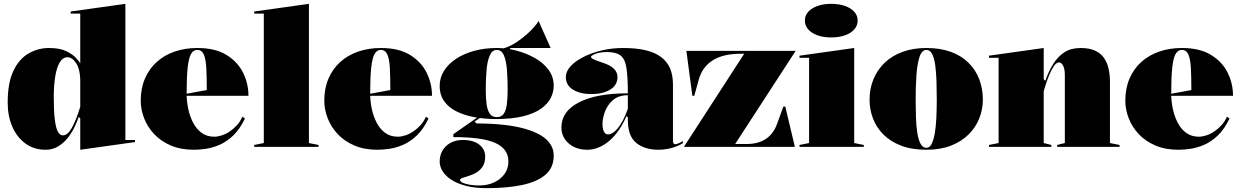

<svg xmlns="http://www.w3.org/2000/svg" viewBox="-20 -765 6462 1000"><path d="M633 -745V-36H683V-25L398 15V-148L390 -156Q383 -135 369.5 -106Q356 -77 335 -49.5Q314 -22 284.5 -3.5Q255 15 217 15Q157 15 112.5 -17.5Q68 -50 44 -105.5Q20 -161 20 -230Q20 -334 50 -396.5Q80 -459 129.5 -487Q179 -515 235 -515Q291 -515 325 -498.5Q359 -482 376 -463Q393 -444 398 -435V-694H348V-705ZM332 -467Q307 -467 291 -440Q275 -413 267.5 -366Q260 -319 260 -260Q260 -186 265.5 -142Q271 -98 281.5 -79Q292 -60 308 -60Q319 -60 330 -68.5Q341 -77 352 -95.5Q363 -114 374.5 -142Q386 -170 398 -209V-341Q398 -374 392 -398Q386 -422 376 -437Q366 -452 354.5 -459.5Q343 -467 332 -467Z M1008 -515Q1101 -515 1159.5 -479Q1218 -443 1246 -386.5Q1274 -330 1274 -266H948V-276L1057 -296Q1057 -364 1054.5 -410.5Q1052 -457 1041.5 -481Q1031 -505 1007 -505Q987 -505 975 -484Q963 -463 957.5 -413.5Q952 -364 952 -276Q952 -239 960 -200Q968 -161 985 -127.5Q1002 -94 1029.5 -73.5Q1057 -53 1096 -53Q1114 -53 1135.5 -60Q1157 -67 1177.5 -81Q1198 -95 1215 -114Q1232 -133 1242 -157L1256 -148Q1229 -92 1195 -59.5Q1161 -27 1124 -11Q1087 5 1052.5 10Q1018 15 990 15Q921 15 869 -7.5Q817 -30 782.5 -67Q748 -104 730.5 -149.5Q713 -195 713 -240Q713 -305 735 -356Q757 -407 796.5 -442.5Q836 -478 890 -496.5Q944 -515 1008 -515Z M1589 -20 1639 -10V0H1304V-10L1354 -20V-694H1304V-705L1589 -745Z M1964 -515Q2057 -515 2115.5 -479Q2174 -443 2202 -386.5Q2230 -330 2230 -266H1904V-276L2013 -296Q2013 -364 2010.5 -410.5Q2008 -457 1997.5 -481Q1987 -505 1963 -505Q1943 -505 1931 -484Q1919 -463 1913.5 -413.5Q1908 -364 1908 -276Q1908 -239 1916 -200Q1924 -161 1941 -127.5Q1958 -94 1985.5 -73.5Q2013 -53 2052 -53Q2070 -53 2091.5 -60Q2113 -67 2133.5 -81Q2154 -95 2171 -114Q2188 -133 2198 -157L2212 -148Q2185 -92 2151 -59.5Q2117 -27 2080 -11Q2043 5 2008.5 10Q1974 15 1946 15Q1877 15 1825 -7.5Q1773 -30 1738.5 -67Q1704 -104 1686.5 -149.5Q1669 -195 1669 -240Q1669 -305 1691 -356Q1713 -407 1752.5 -442.5Q1792 -478 1846 -496.5Q1900 -515 1964 -515Z M2515 215Q2453 215 2407 203Q2361 191 2330.5 171Q2300 151 2285 126.5Q2270 102 2270 77Q2270 44 2285 18.5Q2300 -7 2327.5 -21.5Q2355 -36 2390 -36Q2446 -36 2476.5 -11.5Q2507 13 2507 50Q2507 82 2494 102Q2481 122 2461.5 133.5Q2442 145 2422 151Q2402 157 2389 161.5Q2376 166 2376 172Q2376 180 2389.5 186.5Q2403 193 2425.5 197Q2448 201 2475 201Q2520 201 2554.5 184.5Q2589 168 2608.5 140Q2628 112 2628 76Q2628 43 2611 19Q2594 -5 2559.5 -20.5Q2525 -36 2470.5 -43.5Q2416 -51 2341 -51V-66L2477 -161L2486 -155L2452 -132L2462 -122Q2539 -122 2602.5 -115Q2666 -108 2715 -94Q2764 -80 2797 -60Q2830 -40 2847 -13.5Q2864 13 2864 45Q2864 108 2821 145Q2778 182 2699.5 198.5Q2621 215 2515 215ZM2562 -145Q2505 -145 2452.5 -154.5Q2400 -164 2359 -184Q2318 -204 2294 -237Q2270 -270 2270 -318Q2270 -361 2293 -397Q2316 -433 2356.5 -459.5Q2397 -486 2451 -500.5Q2505 -515 2567 -515Q2617 -515 2669 -501.5Q2721 -488 2765.5 -463Q2810 -438 2837 -401.5Q2864 -365 2864 -318Q2864 -286 2848.5 -255Q2833 -224 2798 -199Q2763 -174 2705 -159.5Q2647 -145 2562 -145ZM2567 -155Q2591 -155 2603 -171.5Q2615 -188 2619.5 -220Q2624 -252 2624 -298Q2624 -352 2620.5 -399Q2617 -446 2605 -475.5Q2593 -505 2567 -505Q2543 -505 2530.5 -475.5Q2518 -446 2514 -399Q2510 -352 2510 -298Q2510 -253 2514.5 -221Q2519 -189 2531.5 -172Q2544 -155 2567 -155ZM2637 -495 2570 -509Q2595 -509 2622.5 -520Q2650 -531 2676 -549Q2702 -567 2724.5 -587Q2747 -607 2763 -625.5Q2779 -644 2785 -656L2848 -515H2637Z M3225 -515Q3293 -515 3342 -503.5Q3391 -492 3423 -468Q3455 -444 3470 -408.5Q3485 -373 3485 -325V-32Q3485 -25 3487.5 -19.5Q3490 -14 3497 -14Q3503 -14 3513 -18Q3523 -22 3537 -30V-20Q3523 -10 3502 -2Q3481 6 3457 10.5Q3433 15 3410 15Q3338 15 3294 -20.5Q3250 -56 3250 -140Q3250 -142 3250 -143.5Q3250 -145 3250 -147.5Q3250 -150 3250 -154L3243 -160Q3225 -119 3202.5 -86.5Q3180 -54 3153.5 -31.5Q3127 -9 3098 3Q3069 15 3038 15Q2999 15 2969 0Q2939 -15 2921.5 -41Q2904 -67 2904 -101Q2904 -185 2995.5 -232Q3087 -279 3250 -279Q3250 -366 3242.5 -412.5Q3235 -459 3211.5 -476.5Q3188 -494 3140 -494Q3116 -494 3097.5 -489.5Q3079 -485 3068.5 -479Q3058 -473 3058 -469Q3058 -463 3072 -456Q3086 -449 3123 -437Q3196 -413 3196 -364Q3196 -321 3157.5 -298Q3119 -275 3060 -275Q3002 -275 2964.5 -298Q2927 -321 2927 -364Q2927 -392 2951 -419Q2975 -446 3017 -467.5Q3059 -489 3112.5 -502Q3166 -515 3225 -515ZM3250 -269Q3202 -269 3173 -244Q3144 -219 3131 -184Q3118 -149 3118 -119Q3118 -101 3121.5 -89Q3125 -77 3131.5 -71Q3138 -65 3148 -65Q3158 -65 3170 -72Q3182 -79 3195.5 -94.5Q3209 -110 3223 -135.5Q3237 -161 3250 -198Z M3542 0 3856 -485H3836Q3747 -485 3692.5 -451Q3638 -417 3619 -349L3596 -266H3586L3555 -500H4124L3809 -15H3869Q3929 -15 3969 -41.5Q4009 -68 4028 -122L4060 -210H4070L4120 0Z M4309 -570Q4269 -570 4238 -581Q4207 -592 4189.5 -612Q4172 -632 4172 -658Q4172 -684 4189.5 -703.5Q4207 -723 4238 -734Q4269 -745 4309 -745Q4350 -745 4381 -734Q4412 -723 4429.5 -703.5Q4447 -684 4447 -658Q4447 -632 4429.5 -612Q4412 -592 4381 -581Q4350 -570 4309 -570ZM4144 0V-10L4194 -20V-464H4144V-475L4429 -515V-20L4479 -10V0Z M4805 -515Q4877 -515 4932 -495Q4987 -475 5024 -438.5Q5061 -402 5080 -353Q5099 -304 5099 -246Q5099 -195 5080.5 -148.5Q5062 -102 5025 -65Q4988 -28 4933 -6.5Q4878 15 4805 15Q4729 15 4673 -6.5Q4617 -28 4580.5 -65Q4544 -102 4526.5 -148.5Q4509 -195 4509 -246Q4509 -304 4529.5 -353Q4550 -402 4588 -438.5Q4626 -475 4681 -495Q4736 -515 4805 -515ZM4805 -505Q4781 -505 4769 -468Q4757 -431 4753 -372Q4749 -313 4749 -246Q4749 -200 4750.5 -155Q4752 -110 4757.5 -74Q4763 -38 4774.5 -16.5Q4786 5 4805 5Q4822 5 4832.5 -16Q4843 -37 4849 -73Q4855 -109 4857 -154Q4859 -199 4859 -246Q4859 -296 4857.5 -342.5Q4856 -389 4851 -425.5Q4846 -462 4835 -483.5Q4824 -505 4805 -505Z M5811 -10V0H5486V-10L5526 -20V-375Q5526 -406 5517 -423Q5508 -440 5496 -440Q5482 -440 5468.5 -420Q5455 -400 5444 -372.5Q5433 -345 5425.5 -321.5Q5418 -298 5416 -290V-20L5456 -10V0H5131V-10L5181 -20V-464H5131V-475L5416 -515V-352L5424 -344Q5441 -392 5465 -431Q5489 -470 5523.5 -492.5Q5558 -515 5608 -515Q5654 -515 5684 -501Q5714 -487 5730.5 -462.5Q5747 -438 5754 -406.5Q5761 -375 5761 -340V-20Z M6136 -515Q6229 -515 6287.5 -479Q6346 -443 6374 -386.5Q6402 -330 6402 -266H6076V-276L6185 -296Q6185 -364 6182.5 -410.5Q6180 -457 6169.5 -481Q6159 -505 6135 -505Q6115 -505 6103 -484Q6091 -463 6085.5 -413.5Q6080 -364 6080 -276Q6080 -239 6088 -200Q6096 -161 6113 -127.5Q6130 -94 6157.5 -73.5Q6185 -53 6224 -53Q6242 -53 6263.5 -60Q6285 -67 6305.5 -81Q6326 -95 6343 -114Q6360 -133 6370 -157L6384 -148Q6357 -92 6323 -59.5Q6289 -27 6252 -11Q6215 5 6180.5 10Q6146 15 6118 15Q6049 15 5997 -7.5Q5945 -30 5910.5 -67Q5876 -104 5858.5 -149.5Q5841 -195 5841 -240Q5841 -305 5863 -356Q5885 -407 5924.5 -442.5Q5964 -478 6018 -496.5Q6072 -515 6136 -515Z"/></svg>

Font: Kalnia
Style: Bold
Weight: 700
Designer: Frida Medrano
Foundry: Frida Medrano
Version: Version 1.105